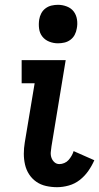

<svg xmlns="http://www.w3.org/2000/svg" viewBox="-20 -770 412 798"><path d="M217 8Q194 8 171.5 3Q149 -2 131 -14.5Q113 -27 101 -45.5Q89 -64 84 -86Q79 -108 79 -131Q79 -154 83 -178L124 -424H70V-520H253L194 -162Q192 -150 191 -137.5Q190 -125 194 -114Q198 -103 206.5 -95.5Q215 -88 227 -88Q237 -88 247.5 -92.5Q258 -97 265 -105Q272 -113 277.5 -122.5Q283 -132 286 -142L372 -104Q362 -81 347 -59.5Q332 -38 311.5 -22Q291 -6 266 1Q241 8 217 8ZM221 -590Q202 -590 184.5 -597Q167 -604 156 -618Q145 -632 142.5 -651Q140 -670 143 -689Q145 -702 151.5 -714.5Q158 -727 169.5 -735.5Q181 -744 194.5 -747Q208 -750 221 -750Q240 -750 258 -743Q276 -736 286.5 -722Q297 -708 300 -689Q303 -670 299 -651Q297 -638 290.5 -625.5Q284 -613 272.5 -604.5Q261 -596 247.5 -593Q234 -590 221 -590Z"/></svg>

Font: Iosevka Custom
Style: Bold Italic
Weight: 700
Italic angle: -9°
Designer: Belleve Invis
Foundry: Belleve Invis
Version: Version 30.3.1; ttfautohint (v1.8.3)